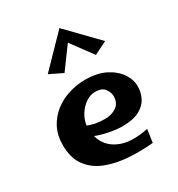

<svg xmlns="http://www.w3.org/2000/svg" viewBox="-179 -868 918 991"><g transform="rotate(-30 279.5 -373.0)"><path d="M444 2Q370 9 297.5 4Q225 -1 166 -24Q107 -47 71.5 -94.5Q36 -142 36 -219Q36 -279 59.5 -323Q83 -367 121.5 -396.5Q160 -426 207.5 -440.5Q255 -455 303 -455Q376 -455 425 -429.5Q474 -404 499 -366Q524 -328 523 -288Q523 -255 507.5 -223Q492 -191 454.5 -170.5Q417 -150 352 -150Q320 -150 278 -158Q236 -166 199 -180Q217 -112 283.5 -82.5Q350 -53 455 -75ZM317 -375Q288 -375 261 -356.5Q234 -338 215.5 -308.5Q197 -279 193 -246Q212 -238 237 -233Q262 -228 293 -228Q334 -228 362 -248Q390 -268 390 -307Q390 -330 374 -352.5Q358 -375 317 -375ZM230 -538 152 -576 323 -752 494 -576 417 -538 323 -665Z"/></g></svg>

Font: Marhey SemiBold
Style: Regular
Weight: 600
Designer: Nur Syamsi & Bustanul Arifin
Foundry: Namelatype
Version: Version 1.000; ttfautohint (v1.8.4.7-5d5b)